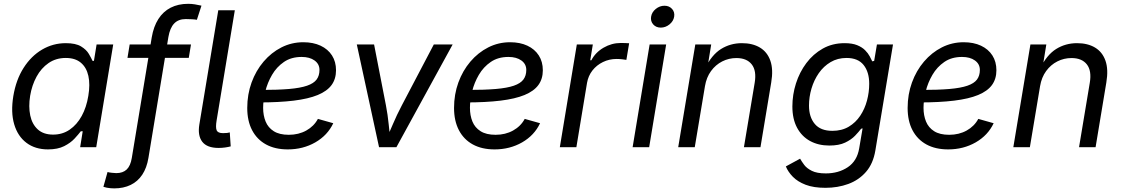

<svg xmlns="http://www.w3.org/2000/svg" viewBox="-20 -782 5963 1020"><path d="M234.9 11.7Q167 11.7 120.6 -23.2Q74.2 -58.1 55.4 -121.8Q36.6 -185.5 50.8 -272Q65.4 -358.9 105.5 -421.6Q145.5 -484.4 203.6 -518.6Q261.7 -552.7 329.6 -552.7Q382.3 -552.7 410.6 -535.4Q439 -518.1 451.9 -495.8Q464.8 -473.6 471.7 -458.5H479L493.2 -545.9H581.5L491.2 0H405.8L419.4 -84.5H409.2Q397 -68.4 376 -45.7Q355 -22.9 320.8 -5.6Q286.6 11.7 234.9 11.7ZM262.2 -66.9Q312 -66.9 350.3 -93.3Q388.7 -119.6 414.1 -166Q439.5 -212.4 449.2 -272.9Q459.5 -333.5 449.5 -378.7Q439.5 -423.8 409.4 -449Q379.4 -474.1 329.6 -474.1Q277.3 -474.1 238 -447Q198.7 -419.9 174.1 -374.5Q149.4 -329.1 140.1 -272.9Q130.9 -215.8 140.6 -168.9Q150.4 -122.1 180.7 -94.5Q210.9 -66.9 262.2 -66.9Z M994.6 -545.9 982.9 -474.6H657.2L668.9 -545.9ZM586.4 218.8Q576.2 218.8 566.2 217.8Q556.2 216.8 547.1 215.1Q538.1 213.4 529.3 210.4L551.3 131.8Q558.1 134.3 574.7 136Q591.3 137.7 597.7 137.7Q632.8 137.7 653.1 118.4Q673.3 99.1 680.2 57.1L786.1 -583.5Q795.9 -641.1 821.3 -680.9Q846.7 -720.7 886.7 -741.2Q926.8 -761.7 979.5 -761.7Q998.5 -761.7 1015.6 -758.8Q1032.7 -755.9 1050.3 -752L1025.9 -676.8Q1017.6 -678.7 999.5 -679.7Q981.4 -680.7 966.8 -680.7Q927.7 -680.7 905.3 -657.2Q882.8 -633.8 874.5 -585L768.6 56.6Q759.8 109.9 735.8 146Q711.9 182.1 674.1 200.4Q636.2 218.8 586.4 218.8Z M1141.1 3.9Q1079.6 3.9 1054.4 -29.1Q1029.3 -62 1039.1 -121.1L1139.6 -727.5H1227.5L1130.9 -143.1Q1124.5 -105.5 1130.9 -90.1Q1137.2 -74.7 1164.6 -74.7Q1178.7 -74.7 1186.5 -75.7Q1194.3 -76.7 1200.7 -78.6L1205.6 -4.4Q1193.4 -1 1176 1.5Q1158.7 3.9 1141.1 3.9Z M1508.8 11.7Q1441.4 11.7 1393.3 -14.6Q1345.2 -41 1319.3 -90.3Q1293.5 -139.6 1293.5 -208.5Q1293.5 -280.3 1316.4 -343.5Q1339.4 -406.7 1380.4 -454.8Q1421.4 -502.9 1475.3 -530.3Q1529.3 -557.6 1591.3 -557.6Q1644 -557.6 1683.1 -539.3Q1722.2 -521 1743.7 -487.5Q1765.1 -454.1 1765.1 -408.7Q1765.1 -362.8 1741.5 -330.3Q1717.8 -297.9 1668 -277.3Q1618.2 -256.8 1540.3 -247.3Q1462.4 -237.8 1354.5 -237.8L1366.2 -304.2Q1455.6 -304.2 1515.6 -309.3Q1575.7 -314.5 1611.1 -326.7Q1646.5 -338.9 1661.9 -359.4Q1677.2 -379.9 1677.2 -410.6Q1677.2 -441.9 1651.1 -460.7Q1625 -479.5 1582.5 -479.5Q1527.3 -479.5 1488.5 -452.9Q1449.7 -426.3 1425.3 -384.5Q1400.9 -342.8 1389.4 -296.1Q1377.9 -249.5 1377.9 -209Q1377.9 -168.9 1391.1 -136.5Q1404.3 -104 1434.3 -85Q1464.4 -65.9 1514.2 -65.9Q1566.4 -65.9 1607.2 -88.6Q1647.9 -111.3 1668.9 -150.4L1750.5 -127.4Q1720.2 -63 1655 -25.6Q1589.8 11.7 1508.8 11.7Z M1993.7 0 1875.5 -545.9H1967.3L2030.3 -222.2Q2040 -171.9 2044.9 -121.8Q2049.8 -71.8 2056.2 -24.9H2023.9Q2045.9 -71.8 2066.9 -121.6Q2087.9 -171.4 2114.7 -222.2L2284.7 -545.9H2384.8L2085.9 0Z M2607.4 11.7Q2540 11.7 2491.9 -14.6Q2443.8 -41 2418 -90.3Q2392.1 -139.6 2392.1 -208.5Q2392.1 -280.3 2415 -343.5Q2438 -406.7 2479 -454.8Q2520 -502.9 2574 -530.3Q2627.9 -557.6 2689.9 -557.6Q2742.7 -557.6 2781.7 -539.3Q2820.8 -521 2842.3 -487.5Q2863.8 -454.1 2863.8 -408.7Q2863.8 -362.8 2840.1 -330.3Q2816.4 -297.9 2766.6 -277.3Q2716.8 -256.8 2638.9 -247.3Q2561 -237.8 2453.1 -237.8L2464.8 -304.2Q2554.2 -304.2 2614.3 -309.3Q2674.3 -314.5 2709.7 -326.7Q2745.1 -338.9 2760.5 -359.4Q2775.9 -379.9 2775.9 -410.6Q2775.9 -441.9 2749.8 -460.7Q2723.6 -479.5 2681.2 -479.5Q2626 -479.5 2587.2 -452.9Q2548.3 -426.3 2523.9 -384.5Q2499.5 -342.8 2488 -296.1Q2476.6 -249.5 2476.6 -209Q2476.6 -168.9 2489.7 -136.5Q2502.9 -104 2533 -85Q2563 -65.9 2612.8 -65.9Q2665 -65.9 2705.8 -88.6Q2746.6 -111.3 2767.6 -150.4L2849.1 -127.4Q2818.8 -63 2753.7 -25.6Q2688.5 11.7 2607.4 11.7Z M2954.1 0 3044.4 -545.9H3129.4L3115.7 -461.9H3121.6Q3143.1 -503.4 3186.3 -528.6Q3229.5 -553.7 3278.3 -553.7Q3288.1 -553.7 3301.3 -553.2Q3314.5 -552.7 3322.3 -552.2L3307.6 -463.9Q3301.8 -464.8 3286.9 -466.8Q3272 -468.8 3255.9 -468.8Q3216.8 -468.8 3183.1 -452.4Q3149.4 -436 3127.2 -407.5Q3105 -378.9 3098.6 -341.8L3042 0Z M3340.8 0 3431.2 -545.9H3519L3428.7 0ZM3490.2 -635.3Q3465.3 -635.3 3450.2 -652.3Q3435.1 -669.4 3439 -693.4Q3442.9 -717.8 3463.9 -734.6Q3484.9 -751.5 3509.8 -751.5Q3535.2 -751.5 3550.3 -734.6Q3565.4 -717.8 3561.5 -693.4Q3557.6 -669.4 3536.6 -652.3Q3515.6 -635.3 3490.2 -635.3Z M3725.1 -324.2 3670.9 0H3583L3673.8 -545.9H3758.3L3736.8 -413.6L3724.1 -416.5Q3760.7 -490.7 3810.5 -521.7Q3860.4 -552.7 3921.4 -552.7Q3978 -552.7 4017.1 -529.3Q4056.2 -505.9 4072.5 -459.5Q4088.9 -413.1 4077.1 -343.8L4020 0H3932.1L3989.3 -342.3Q4000 -406.2 3973.6 -439.9Q3947.3 -473.6 3892.1 -473.6Q3852.1 -473.6 3816.9 -455.8Q3781.7 -438 3757.3 -404.5Q3732.9 -371.1 3725.1 -324.2Z M4365.2 215.8Q4302.2 215.8 4259.8 199.5Q4217.3 183.1 4191.9 157Q4166.5 130.9 4154.8 102.1L4230.5 61Q4238.8 75.7 4252.4 94Q4266.1 112.3 4293 125.7Q4319.8 139.2 4367.2 139.2Q4434.6 139.2 4483.9 106.2Q4533.2 73.2 4544.4 6.3L4562.5 -100.1L4554.7 -98.1Q4542.5 -82 4522.5 -61Q4502.4 -40 4469.7 -24.4Q4437 -8.8 4385.7 -8.8Q4327.6 -8.8 4283.4 -33Q4239.3 -57.1 4214.4 -103.5Q4189.5 -149.9 4189.5 -216.3Q4189.5 -278.8 4208.5 -338.6Q4227.5 -398.4 4263.7 -446.8Q4299.8 -495.1 4351.1 -523.9Q4402.3 -552.7 4466.8 -552.7Q4507.3 -552.7 4533.7 -542Q4560.1 -531.2 4575.9 -515.1Q4591.8 -499 4600.3 -482.9Q4608.9 -466.8 4613.8 -456.1L4624 -458.5L4638.7 -545.9H4724.1L4630.4 17.1Q4618.7 87.4 4580.6 131.1Q4542.5 174.8 4486.6 195.3Q4430.7 215.8 4365.2 215.8ZM4401.9 -86.9Q4452.1 -86.9 4489 -108.9Q4525.9 -130.9 4550 -167.2Q4574.2 -203.6 4585.9 -247.8Q4597.7 -292 4597.7 -336.9Q4597.7 -399.4 4567.9 -436.8Q4538.1 -474.1 4477.1 -474.1Q4429.7 -474.1 4392.6 -452.1Q4355.5 -430.2 4329.8 -393.3Q4304.2 -356.4 4291 -311.5Q4277.8 -266.6 4277.8 -221.2Q4277.8 -160.2 4308.6 -123.5Q4339.4 -86.9 4401.9 -86.9Z M5017.1 11.7Q4949.7 11.7 4901.6 -14.6Q4853.5 -41 4827.6 -90.3Q4801.8 -139.6 4801.8 -208.5Q4801.8 -280.3 4824.7 -343.5Q4847.7 -406.7 4888.7 -454.8Q4929.7 -502.9 4983.6 -530.3Q5037.6 -557.6 5099.6 -557.6Q5152.3 -557.6 5191.4 -539.3Q5230.5 -521 5252 -487.5Q5273.4 -454.1 5273.4 -408.7Q5273.4 -362.8 5249.8 -330.3Q5226.1 -297.9 5176.3 -277.3Q5126.5 -256.8 5048.6 -247.3Q4970.7 -237.8 4862.8 -237.8L4874.5 -304.2Q4963.9 -304.2 5023.9 -309.3Q5084 -314.5 5119.4 -326.7Q5154.8 -338.9 5170.2 -359.4Q5185.5 -379.9 5185.5 -410.6Q5185.5 -441.9 5159.4 -460.7Q5133.3 -479.5 5090.8 -479.5Q5035.6 -479.5 4996.8 -452.9Q4958 -426.3 4933.6 -384.5Q4909.2 -342.8 4897.7 -296.1Q4886.2 -249.5 4886.2 -209Q4886.2 -168.9 4899.4 -136.5Q4912.6 -104 4942.6 -85Q4972.7 -65.9 5022.5 -65.9Q5074.7 -65.9 5115.5 -88.6Q5156.2 -111.3 5177.2 -150.4L5258.8 -127.4Q5228.5 -63 5163.3 -25.6Q5098.1 11.7 5017.1 11.7Z M5505.4 -324.2 5451.2 0H5363.3L5454.1 -545.9H5538.6L5517.1 -413.6L5504.4 -416.5Q5541 -490.7 5590.8 -521.7Q5640.6 -552.7 5701.7 -552.7Q5758.3 -552.7 5797.4 -529.3Q5836.4 -505.9 5852.8 -459.5Q5869.1 -413.1 5857.4 -343.8L5800.3 0H5712.4L5769.5 -342.3Q5780.3 -406.2 5753.9 -439.9Q5727.5 -473.6 5672.4 -473.6Q5632.3 -473.6 5597.2 -455.8Q5562 -438 5537.6 -404.5Q5513.2 -371.1 5505.4 -324.2Z"/></svg>

Font: Adwaita Sans
Style: Italic
Weight: 400
Italic angle: -9.39999°
Designer: Rasmus Andersson
Foundry: rsms
Version: Version 4.001;git-9221beed3